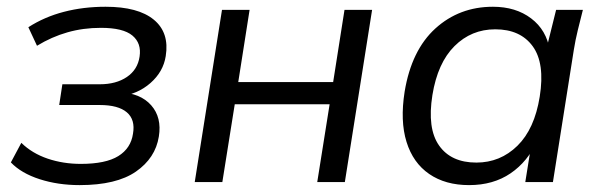

<svg xmlns="http://www.w3.org/2000/svg" viewBox="-20 -531 1756 560"><path d="M212.4 8.9Q149 8.9 95.5 -8.4Q41.9 -25.7 11.7 -57.3L42.2 -114.4Q73.6 -83.7 119 -68.3Q164.3 -53 215.7 -53Q288.3 -53 325.1 -75.8Q361.8 -98.6 367.9 -141.1Q375 -182.1 349.9 -203.4Q324.9 -224.7 270.9 -224.7H152.7L161.9 -285.2H270.8Q318.8 -285.2 350.1 -306.5Q381.5 -327.8 387.1 -365.8Q393.1 -404.8 366.2 -427.3Q339.2 -449.8 274.5 -449.8Q222.5 -449.8 176.8 -436.7Q131 -423.7 87.9 -397.5L62.7 -451.6Q109.7 -481.8 166.4 -496.5Q223.2 -511.3 287.9 -511.3Q382.9 -511.3 428.6 -473.6Q474.4 -435.9 463.4 -367.4Q456.4 -321.9 418.8 -288.8Q381.3 -255.8 327.3 -249.4L329.3 -261.8Q389.7 -259.4 421 -223.9Q452.3 -188.3 443.3 -132.8Q433.3 -69.9 376.4 -30.5Q319.5 8.9 212.4 8.9Z M548 0 627.5 -502.3H708L674.9 -291.6H951.7L984.8 -502.3H1065.3L985.8 0H905.3L941.4 -226.9H664.7L628.5 0Z M1348.1 8.9Q1279.1 8.9 1231.9 -23.5Q1184.7 -55.9 1165.7 -117.1Q1146.7 -178.2 1160.2 -263.8Q1180.2 -384.7 1249.9 -448Q1319.7 -511.3 1417.7 -511.3Q1484.4 -511.3 1529.2 -477.3Q1574 -443.4 1583.5 -384.5L1572.4 -383.1L1602 -502.3H1680.1Q1672.7 -472.9 1665.4 -443.6Q1658.2 -414.2 1653.7 -385.9L1592.7 0H1512.1L1531.3 -119.7H1546.2Q1519.6 -59.9 1469.2 -25.5Q1418.8 8.9 1348.1 8.9ZM1369.4 -56.8Q1439.1 -56.8 1489.1 -105.8Q1539.1 -154.8 1554.2 -249.1Q1569.8 -346.6 1533.7 -396.1Q1497.7 -445.5 1424.5 -445.5Q1354.8 -445.5 1305.6 -396.5Q1256.4 -347.5 1241.2 -253.8Q1225.6 -156.2 1260.7 -106.5Q1295.7 -56.8 1369.4 -56.8Z"/></svg>

Font: Mulish ExtraLight
Style: Italic
Weight: 200
Italic angle: -9°
Designer: Vernon Adams
Foundry: Vernon Adams
Version: Version 3.603